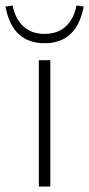

<svg xmlns="http://www.w3.org/2000/svg" viewBox="-39 -682 326 702"><path d="M267 -658 241 -662Q231 -612 201 -585Q171 -558 124 -558Q77 -558 47 -585Q17 -612 7 -662L-19 -658Q6 -524 124 -524Q242 -524 267 -658ZM103 0V-462H145V0Z"/></svg>

Font: EauTestSC Light
Style: Regular
Weight: 300
Designer: Christian Thalmann (Catharsis Fonts)
Version: Version 0.001;PS 000.001;hotconv 1.0.88;makeotf.lib2.5.64775